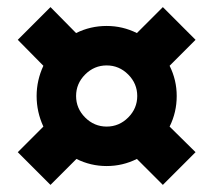

<svg xmlns="http://www.w3.org/2000/svg" viewBox="-20 -522 600 540"><path d="M438 -2 365 -75Q325 -55 280 -55Q235 -55 195 -75L122 -2L30 -94L102 -166Q83 -207 83 -252Q83 -296 102 -337L30 -410L122 -502L194 -429Q234 -449 280 -449Q325 -449 365 -429L438 -502L530 -410L457 -337Q477 -297 477 -252Q477 -206 457 -166L530 -94ZM219.5 -191.5Q245 -166 280 -166Q315 -166 340.5 -191.5Q366 -217 366 -252Q366 -287 340.5 -312.5Q315 -338 280 -338Q245 -338 219.5 -312.5Q194 -287 194 -252Q194 -217 219.5 -191.5Z"/></svg>

Font: TitilliumText
Style: ExtraBold
Weight: 800
Designer: Accademia di Belle Arti di Urbino and others
Foundry: Accademia di Belle Arti di Urbino and others.
Version: Version 60.001